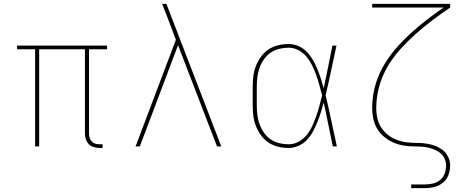

<svg xmlns="http://www.w3.org/2000/svg" viewBox="-20 -755 2440 990"><path d="M509 8H494Q479 8 464 3.5Q449 -1 438.5 -11Q428 -21 423 -36Q418 -51 418 -65V-501H182V0H161V-501H68V-520H532V-501H439V-65Q439 -54 442.5 -43.5Q446 -33 453.5 -25Q461 -17 472 -14Q483 -11 494 -11H509Z M679 0 887 -550 848 -653Q840 -674 832 -694.5Q824 -715 816 -735H838L1121 0H1099L898 -522L701 0Z M1468 8Q1441 8 1414 1.5Q1387 -5 1364.5 -20Q1342 -35 1326 -57Q1310 -79 1300 -104Q1290 -129 1286.5 -156Q1283 -183 1283 -210V-310Q1283 -337 1286.5 -364Q1290 -391 1300 -416Q1310 -441 1326 -463Q1342 -485 1364.5 -500Q1387 -515 1414 -521.5Q1441 -528 1468 -528Q1494 -528 1518.5 -517.5Q1543 -507 1561.5 -488Q1580 -469 1593 -446.5Q1606 -424 1616 -400Q1626 -376 1634 -351Q1642 -326 1649 -300Q1661 -355 1672 -410Q1683 -465 1694 -520H1715Q1701 -456 1687.5 -391.5Q1674 -327 1659 -263Q1675 -198 1688.5 -132Q1702 -66 1717 0H1696Q1684 -56 1673 -112.5Q1662 -169 1649 -226Q1642 -200 1634 -174.5Q1626 -149 1616 -124.5Q1606 -100 1593.5 -76.5Q1581 -53 1562.5 -33.5Q1544 -14 1519 -3Q1494 8 1468 8ZM1468 -11Q1495 -11 1520 -24.5Q1545 -38 1562 -59.5Q1579 -81 1590.5 -106.5Q1602 -132 1611 -157.5Q1620 -183 1627 -209.5Q1634 -236 1641 -263Q1634 -289 1627 -315Q1620 -341 1611 -366.5Q1602 -392 1590 -416.5Q1578 -441 1561 -462Q1544 -483 1519.5 -496Q1495 -509 1468 -509Q1443 -509 1419 -503Q1395 -497 1375 -483Q1355 -469 1341 -449Q1327 -429 1318.5 -406Q1310 -383 1307 -358.5Q1304 -334 1304 -310V-210Q1304 -186 1307 -161.5Q1310 -137 1318.5 -114Q1327 -91 1341 -71Q1355 -51 1375 -37Q1395 -23 1419 -17Q1443 -11 1468 -11Z M2100 215V196H2172Q2193 196 2213.5 191Q2234 186 2250 172.5Q2266 159 2273 139Q2280 119 2280 98Q2280 81 2273 64.5Q2266 48 2253 36.5Q2240 25 2224 18Q2208 11 2191.5 7Q2175 3 2157.5 1.5Q2140 0 2123 0H2121Q2093 0 2065 -4Q2037 -8 2011 -19Q1985 -30 1962.5 -48Q1940 -66 1925.5 -90Q1911 -114 1905 -142Q1899 -170 1899 -198Q1899 -254 1913 -307.5Q1927 -361 1954 -409.5Q1981 -458 2017 -500Q2053 -542 2093.5 -579.5Q2134 -617 2178 -651Q2222 -685 2267 -716H1899V-735H2301V-716Q2255 -685 2210 -651Q2165 -617 2123.5 -580Q2082 -543 2044.5 -501.5Q2007 -460 1978.5 -411.5Q1950 -363 1935 -308.5Q1920 -254 1920 -198Q1920 -176 1924 -153Q1928 -130 1938.5 -110Q1949 -90 1965 -73.5Q1981 -57 2001 -45.5Q2021 -34 2043 -28Q2065 -22 2088 -20Q2111 -18 2134 -18Q2157 -18 2179.5 -14.5Q2202 -11 2223.5 -3Q2245 5 2263 19Q2281 33 2291 54Q2301 75 2301 98Q2301 123 2292.5 146.5Q2284 170 2265 186Q2246 202 2221.5 208.5Q2197 215 2172 215Z"/></svg>

Font: Iosevka Thin Extended
Style: Regular
Weight: 100
Width: 7
Monospace: yes
Designer: Belleve Invis
Foundry: Belleve Invis
Version: Version 32.5.0; ttfautohint (v1.8.4)